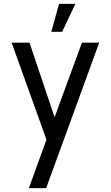

<svg xmlns="http://www.w3.org/2000/svg" viewBox="-20 -720 572 990"><path d="M402.5 -500H491.5L218 250H129L219.5 0L40 -500H132L261.5 -115.5ZM244.5 -556 284.5 -700H368.5L300.5 -556Z"/></svg>

Font: Urbanist Medium
Style: Regular
Weight: 500
Designer: Corey Hu
Foundry: Corey Hu
Version: Version 1.321; ttfautohint (v1.8.4.7-5d5b)